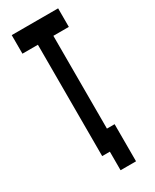

<svg xmlns="http://www.w3.org/2000/svg" viewBox="-294 -1102 1088 1344"><g transform="rotate(-30 250.0 -430.0)"><path d="M438 -1030V-880H313V-130H375V170H250V20H188V-880H63V-1030Z"/></g></svg>

Font: 2P VHS
Style: Regular
Weight: 400
Designer: CodeMan38
Foundry: CodeMan38
Version: Version 3.000